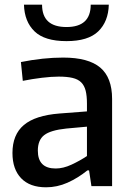

<svg xmlns="http://www.w3.org/2000/svg" viewBox="-20 -792 560 817"><path d="M176 5Q107 5 70 -33.5Q33 -72 33 -141Q33 -219 81.5 -260Q130 -301 233 -309L350 -318V-351Q350 -384 344.5 -406Q339 -428 325.5 -441.5Q312 -455 288.5 -460.5Q265 -466 230 -466Q199 -466 158 -461Q117 -456 77 -448L69 -528Q164 -547 249 -547Q356 -547 406.5 -504.5Q457 -462 457 -371V0H369L359 -67H352Q311 -34 267 -14.5Q223 5 176 5ZM217 -75Q249 -75 284.5 -91.5Q320 -108 350 -128V-253L262 -245Q195 -238 168 -217Q141 -196 141 -151Q141 -75 217 -75ZM263 -617Q170 -617 127 -658.5Q84 -700 82 -772H159Q159 -677 263 -677Q366 -677 366 -772H443Q441 -700 398 -658.5Q355 -617 263 -617Z"/></svg>

Font: Encode Sans Narrow
Style: Medium
Weight: 500
Designer: Pablo Impallari, Andres Torresi
Foundry: Pablo Impallari, Andres Torresi
Version: Version 1.000; ttfautohint (v1.00) -l 8 -r 50 -G 200 -x 14 -